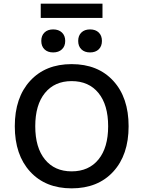

<svg xmlns="http://www.w3.org/2000/svg" viewBox="-20 -1021 785 1051"><path d="M541 -1001V-923H203V-1001ZM223.5 -843Q241 -860 271 -860Q301 -860 319 -843Q337 -826 337 -797Q337 -768 319 -751Q301 -734 271 -734Q241 -734 223.5 -751Q206 -768 206 -797Q206 -826 223.5 -843ZM425.5 -843Q443 -860 473 -860Q503 -860 520.5 -843Q538 -826 538 -797Q538 -768 520.5 -751Q503 -734 473 -734Q443 -734 425.5 -751Q408 -768 408 -797Q408 -826 425.5 -843ZM372 -670Q516 -670 600 -578.5Q684 -487 684 -330Q684 -173 600 -81.5Q516 10 372 10Q229 10 145 -81.5Q61 -173 61 -330Q61 -487 145 -578.5Q229 -670 372 -670ZM372 -577Q279 -577 226 -512Q173 -447 173 -330Q173 -213 226 -148Q279 -83 372 -83Q466 -83 519 -148Q572 -213 572 -330Q572 -447 519 -512Q466 -577 372 -577Z"/></svg>

Font: Elaine Sans Medium
Style: Regular
Weight: 500
Designer: Wei Huang
Foundry: Wei Huang
Version: Version 2.001;PS 002.001;hotconv 1.0.88;makeotf.lib2.5.64775